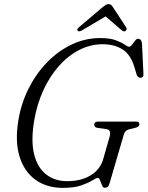

<svg xmlns="http://www.w3.org/2000/svg" viewBox="-20 -898 716 931"><path d="M466 -713.5Q512.5 -713.5 540.8 -703Q569 -692.5 584 -682Q599 -671.5 605.5 -671.5Q613 -671.5 620.2 -681Q627.5 -690.5 634.5 -700.2Q641.5 -710 649 -710Q666 -710 668.5 -686.5L675.5 -539Q677 -521.5 661 -521Q655 -520.5 650 -525Q645 -529.5 643 -535L631.5 -573.5Q612.5 -635 573 -659.2Q533.5 -683.5 478.5 -683.5Q418 -683.5 363.8 -655.5Q309.5 -627.5 265.2 -577.5Q221 -527.5 190.5 -461Q160 -394.5 146.5 -317.5Q129 -217 145.2 -151Q161.5 -85 203.8 -52.2Q246 -19.5 305.5 -19.5Q373 -19.5 419.2 -47.5Q465.5 -75.5 480 -125L511.5 -235Q521.5 -269.5 493.5 -272.5L452.5 -278Q437 -280 437 -294Q437 -308.5 457.5 -308.5H639Q656.5 -308.5 656 -294.5Q654.5 -282.5 635 -278L608 -271.5Q586.5 -267 580.5 -246L511.5 -10Q508 3 502.2 7.8Q496.5 12.5 487.5 12.5Q479.5 12.5 474.5 0.5Q469.5 -11.5 465.2 -23.5Q461 -35.5 454.5 -35.5Q447 -35.5 428.2 -23.5Q409.5 -11.5 374.8 0.8Q340 13 284.5 13Q206.5 13 151.8 -26.5Q97 -66 74.5 -139.8Q52 -213.5 69.5 -317Q83 -398 119.2 -469.8Q155.5 -541.5 208.8 -596.2Q262 -651 327.8 -682.2Q393.5 -713.5 466 -713.5ZM588.5 -748Q580 -742.5 570.5 -751L492 -818.5L378 -751Q363 -742.5 357 -748.5Q350.5 -755.5 362.5 -765.5L476 -862Q485 -869.5 491.8 -873.8Q498.5 -878 506.5 -878Q514.5 -878 519.2 -873.8Q524 -869.5 528.5 -862L592 -765Q595.5 -760 593.8 -755.2Q592 -750.5 588.5 -748Z"/></svg>

Font: Fraunces 72pt S050 Light
Style: Italic
Weight: 300
Italic angle: -16°
Version: Version 1.000; ttfautohint (v1.8.3)